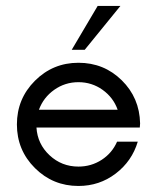

<svg xmlns="http://www.w3.org/2000/svg" viewBox="-20 -615 524 643"><path d="M383.3 -595.2 263.7 -448.2H220.2L307.1 -595.2ZM449.2 -201.7 448.2 -188H102.1Q105.5 -132.8 146 -95Q186.5 -57.1 242.7 -57.1Q285.6 -57.1 320.6 -79.8Q355.5 -102.5 372.1 -140.6H441.4Q421.9 -75.2 367.4 -33.7Q313 7.8 242.7 7.8Q157.2 7.8 96.9 -52.2Q36.6 -112.3 36.6 -198.2Q36.6 -284.2 96.9 -344.5Q157.2 -404.8 242.7 -404.8Q328.1 -404.8 387.7 -346.2Q447.3 -287.6 449.2 -201.7ZM110.4 -247.6H374Q359.4 -288.6 323.5 -314.2Q287.6 -339.8 242.7 -339.8Q197.8 -339.8 161.6 -314.2Q125.5 -288.6 110.4 -247.6Z"/></svg>

Font: Now
Style: Regular
Weight: 400
Designer: Alfredo Marco Pradil
Foundry: Alfredo Marco Pradil
Version: Version 1.200;hotconv 1.0.109;makeotfexe 2.5.65596